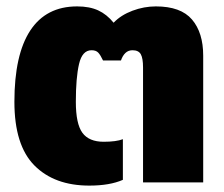

<svg xmlns="http://www.w3.org/2000/svg" viewBox="-20 -570 700 600"><path d="M25 -252Q25 -399 74.5 -474.5Q124 -550 221 -550Q260 -550 287 -537.5Q314 -525 335 -499Q358 -523 394 -536.5Q430 -550 467 -550Q545 -550 580 -509Q615 -468 615 -396V0H427V-359Q427 -388 420 -400.5Q413 -413 394 -413Q381 -413 372 -404.5Q363 -396 358 -381H302Q294 -398 287 -405.5Q280 -413 266 -413Q237 -413 227 -370Q217 -327 217 -252Q217 -183 237.5 -155Q258 -127 304 -127Q343 -127 364 -135V-8Q323 10 259 10Q150 10 87.5 -53Q25 -116 25 -252Z"/></svg>

Font: Kanit Bold
Style: Regular
Weight: 700
Designer: Katatrad Team
Foundry: CadsonDemak
Version: Version 1.000